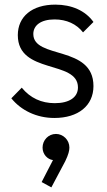

<svg xmlns="http://www.w3.org/2000/svg" viewBox="-20 -500 464 830"><path d="M215 10C318 10 384 -43 384 -128C384 -306 124 -243 124 -353C124 -390 156 -416 216 -416C268 -416 311 -396 339 -360L384 -405C349 -454 290 -480 219 -480C118 -480 57 -428 57 -348C57 -177 317 -242 317 -122C317 -79 279 -54 217 -54C159 -54 111 -76 74 -121L29 -75C71 -23 138 10 215 10ZM160 287 202 310 262 197C276 168 280 151 280 138C280 105 253 79 222 79C189 79 164 106 164 138C164 167 185 189 209 192Z"/></svg>

Font: MV Cash Light
Style: Regular
Weight: 300
Designer: Rodrigo Fuenzalida
Foundry: fragTYPE
Version: Version 1.100;Glyphs 3.1.2 (3151)